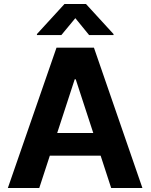

<svg xmlns="http://www.w3.org/2000/svg" viewBox="-20 -947 758 967"><path d="M19.5 0 264.6 -707H453.1L697.3 0H540L486.8 -163.1H231L177.7 0ZM449.7 -277.3 361.3 -547.9H356.4L268.1 -277.3ZM359.4 -855.5 289.1 -770.5H166V-775.4L304.7 -926.8H413.1L551.8 -775.4V-770.5H428.7Z"/></svg>

Font: Pretendard
Style: Bold
Weight: 700
Designer: Base glyphs from Inter by Rasmus Andersson; Hangeul glyphs from Noto Sans CJK(Source Han Sans) by Jang Soo-young and Kan
Foundry: Kil Hyung-jin
Version: Version 1.309